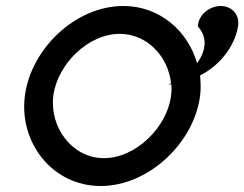

<svg xmlns="http://www.w3.org/2000/svg" viewBox="-20 -610 816 641"><path d="M316 11C477 11 628 -134 648 -290C651 -313 650 -336 648 -358C726 -398 768 -470 775 -525C780 -561 754 -590 717 -590C681 -590 643 -562 641 -524V-522L642 -520C674 -484 667 -439 638 -399C607 -507 513 -590 392 -590C231 -590 83 -446 63 -290C43 -134 155 11 316 11ZM380 -497C472 -497 542 -420 551 -332L542 -327L552 -329C553 -316 553 -303 551 -290C538 -186 434 -82 327 -82C220 -82 145 -186 158 -290C171 -394 273 -497 380 -497Z"/></svg>

Font: Charger
Style: BdIt
Weight: 400
Designer: Jasper
Foundry: Cannot Into Space Fonts
Version: Version 0.98